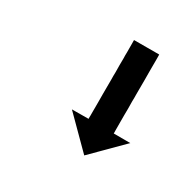

<svg xmlns="http://www.w3.org/2000/svg" viewBox="-25 -58 132 132"><g transform="rotate(5 41.0 8.0)"><path d="M81.5 -23.5C81.6 -23.7 81.7 -23.9 81.8 -24.2L63.7 -32.6C63.6 -32.4 63.5 -32.2 63.4 -32C63.1 -31.4 62.9 -30.8 62.6 -30.2C62.1 -29.2 61.7 -28.3 61.3 -27.4C60.7 -26.2 60.1 -24.9 59.6 -23.7C58.9 -22.3 58.2 -20.9 57.6 -19.4C56.8 -17.8 56.1 -16.2 55.3 -14.6C54.5 -12.9 53.7 -11.2 53 -9.5C52.1 -7.8 51.3 -6 50.5 -4.2C49.7 -2.5 48.8 -0.7 48 1.1C47.2 2.8 46.4 4.5 45.6 6.2C44.9 7.8 44.1 9.4 43.4 11C42.7 12.4 42.1 13.8 41.4 15.3C40.8 16.5 40.3 17.7 39.7 18.9C39.3 19.8 38.8 20.8 38.4 21.7C38.1 22.3 37.8 22.9 37.5 23.5C37.5 23.7 37.4 23.9 37.3 24.1L25.3 18.6L36.5 49.4L67.3 38.2L55.4 32.6C55.5 32.4 55.6 32.2 55.7 32C56 31.4 56.2 30.8 56.5 30.2C57 29.2 57.4 28.3 57.8 27.4C58.4 26.2 58.9 24.9 59.5 23.7C60.2 22.3 60.8 20.9 61.5 19.4C62.3 17.8 63 16.2 63.8 14.6C64.5 12.9 65.3 11.2 66.1 9.5C67 7.8 67.8 6 68.6 4.2C69.4 2.5 70.3 0.7 71.1 -1.1C71.9 -2.8 72.7 -4.5 73.5 -6.2C74.2 -7.8 75 -9.4 75.7 -11C76.4 -12.4 77 -13.9 77.7 -15.3C78.3 -16.5 78.8 -17.7 79.4 -18.9C79.8 -19.8 80.3 -20.8 80.7 -21.7C81 -22.3 81.3 -22.9 81.5 -23.5Z"/></g></svg>

Font: FRB American Cursive Just Arrows Extrabold
Style: Bold Italic
Weight: 800
Italic angle: -25°
Version: Version 2.0;Modular Font Editor K font №1